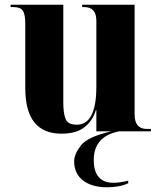

<svg xmlns="http://www.w3.org/2000/svg" viewBox="-20 -556 684 813"><path d="M240 10Q304 10 338.5 -18Q373 -46 386 -90H388V0H619V-10H602Q550 -10 550 -71V-536H328V-526H337Q388 -526 388 -468V-189Q388 -28 305 -28Q268 -28 258 -51.5Q248 -75 248 -124V-536H25V-526H37Q66 -526 76.5 -511Q87 -496 87 -455V-183Q87 10 240 10ZM433 237Q487 237 523 220V209Q487 218 461 218Q377 218 377 121Q377 21 485 0H452Q351 23 322.5 60Q294 97 294 127Q294 179 331.5 208Q369 237 433 237Z"/></svg>

Font: Noto Serif Display SemiCondensed Extra
Style: Regular
Weight: 800
Width: 4
Designer: Monotype Design Team
Foundry: Monotype Imaging Inc.
Version: Version 1.900